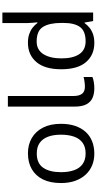

<svg xmlns="http://www.w3.org/2000/svg" viewBox="379 -1179 810 1608"><g transform="rotate(-90 784.0 -375.0)"><path d="M551 -269Q551 -202 533.5 -150.5Q516 -99 483.5 -63Q451 -27 404.5 -8.5Q358 10 301 10Q248 10 203 -8.5Q158 -27 125 -63Q92 -99 73.5 -150.5Q55 -202 55 -269Q55 -358 85 -419.5Q115 -481 171 -513.5Q227 -546 304 -546Q377 -546 432.5 -513.5Q488 -481 519.5 -419.5Q551 -358 551 -269ZM146 -269Q146 -206 162.5 -159.5Q179 -113 214 -88Q249 -63 303 -63Q357 -63 392 -88Q427 -113 443.5 -159.5Q460 -206 460 -269Q460 -333 443 -378Q426 -423 391.5 -447.5Q357 -472 302 -472Q220 -472 183 -418Q146 -364 146 -269Z M848 10Q804 10 769.5 -4.5Q735 -19 715 -55.5Q695 -92 695 -157V-714H784V-165Q784 -117 802.5 -93Q821 -69 861 -69Q883 -69 906.5 -72.5Q930 -76 943 -80V-6Q929 1 901.5 5.5Q874 10 848 10Z M1228 10Q1128 10 1068 -59.5Q1008 -129 1008 -267Q1008 -405 1068.5 -475.5Q1129 -546 1229 -546Q1271 -546 1302 -535.5Q1333 -525 1356 -507Q1379 -489 1395 -467H1401Q1400 -480 1397.5 -505.5Q1395 -531 1395 -546V-760H1483V0H1412L1399 -72H1395Q1379 -49 1356 -30.5Q1333 -12 1301.5 -1Q1270 10 1228 10ZM1242 -63Q1327 -63 1361.5 -109.5Q1396 -156 1396 -250V-266Q1396 -366 1363 -419.5Q1330 -473 1241 -473Q1170 -473 1134.5 -416.5Q1099 -360 1099 -265Q1099 -169 1134.5 -116Q1170 -63 1242 -63Z"/></g></svg>

Font: hex115
Style: Regular
Weight: 400
Designer: Monotype Design Team
Foundry: Monotype Imaging Inc.
Version: Version 2.013